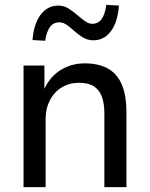

<svg xmlns="http://www.w3.org/2000/svg" viewBox="-20 -771 616 791"><path d="M77 0V-501H163V-393H158Q180 -450 226 -480Q272 -510 329 -510Q387 -510 425.5 -488Q464 -466 482.5 -421Q501 -376 501 -308V0H410V-303Q410 -345 399.5 -373Q389 -401 366.5 -415.5Q344 -430 306 -430Q266 -430 234.5 -411Q203 -392 185.5 -358Q168 -324 168 -282V0ZM166 -603 114 -606Q119 -673 147.5 -710.5Q176 -748 220 -748Q243 -748 261.5 -736.5Q280 -725 302 -706Q321 -690 334 -681.5Q347 -673 360 -673Q385 -673 399 -693Q413 -713 418 -751L470 -748Q465 -680 437 -642.5Q409 -605 365 -605Q342 -605 323 -616Q304 -627 282 -647Q264 -663 251 -671Q238 -679 224 -679Q200 -679 186 -660Q172 -641 166 -603Z"/></svg>

Font: Nunitoga
Style: Medium
Weight: 500
Designer: Vernon Adams
Foundry: Vernon Adams
Version: Version 1.0